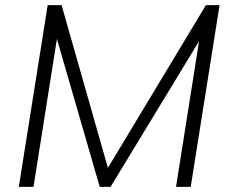

<svg xmlns="http://www.w3.org/2000/svg" viewBox="-20 -725 893 745"><path d="M53 0 165 -705H219L408 -41H379L779 -705H832L720 0H663L763 -632H793L409 0H367L184 -632H210L110 0Z"/></svg>

Font: Mulish ExtraLight Light
Style: Italic
Weight: 300
Italic angle: -9°
Version: Version 3.603